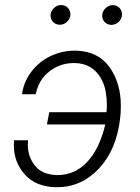

<svg xmlns="http://www.w3.org/2000/svg" viewBox="-20 -742 563 771"><path d="M183.1 -681.6C183.1 -680.7 183.1 -679.7 183.1 -678.7C183.1 -658.7 198.7 -642.6 220.7 -642.6C242.7 -642.6 261.2 -661.6 262.7 -681.6C262.7 -682.6 262.7 -683.6 262.7 -684.6C262.7 -704.6 247.6 -721.7 226.1 -721.7C225.6 -721.7 225.1 -721.7 224.6 -721.7C214.4 -721.7 205.1 -717.8 196.8 -710C188.5 -702.1 183.6 -692.9 183.1 -681.6ZM390.6 -681.2C390.6 -680.2 390.6 -679.2 390.6 -678.2C390.6 -658.2 406.2 -642.1 428.2 -642.1C449.7 -642.6 468.3 -659.7 469.7 -681.2C469.7 -682.6 469.7 -683.6 469.7 -685.1C469.7 -704.6 455.1 -721.2 433.6 -721.2C433.1 -721.2 432.6 -721.2 432.1 -721.2C421.9 -721.2 412.6 -717.3 404.3 -709.5C396 -701.7 391.1 -692.4 390.6 -681.2ZM282.2 -488.8C326.7 -487.3 360.4 -468.3 382.8 -431.6C394 -413.6 400.9 -394.5 404.3 -374.5C407.7 -354.5 409.2 -336.9 409.2 -321.3C409.2 -311.5 408.7 -301.8 407.7 -291.5H177.7L168.5 -242.2H402.8C371.1 -107.9 300.8 -39.1 212.4 -39.1C210.4 -39.1 208 -39.1 206.1 -39.1C168.5 -40.5 139.6 -52.7 120.6 -76.7C101.6 -100.6 91.8 -127.9 91.8 -159.2C91.8 -165.5 92.3 -171.9 92.8 -178.7H36.6C36.1 -171.9 35.6 -165 35.6 -158.7C35.6 -113.3 50.3 -74.2 79.6 -41.5C108.4 -8.8 149.9 8.3 203.1 9.8C205.1 9.8 207.5 9.8 209.5 9.8C273.9 9.8 330.1 -15.1 377 -64.9C424.3 -115.2 452.6 -182.1 462.4 -266.6L464.4 -287.6C464.8 -297.9 465.3 -307.6 465.3 -317.4C465.3 -377.4 450.2 -429.2 420.4 -471.7C390.1 -514.6 344.7 -537.1 284.7 -538.6C282.7 -538.6 280.3 -538.6 278.3 -538.6C245.6 -538.6 214.4 -531.2 183.6 -517.1C152.8 -502.4 127 -481.4 106.4 -454.6C85.4 -427.2 72.8 -397 68.4 -363.3L123.5 -363.8C131.3 -402.3 149.4 -432.6 178.2 -455.1C207 -477.5 239.7 -488.8 275.9 -488.8C277.8 -488.8 280.3 -488.8 282.2 -488.8Z"/></svg>

Font: Roboto Light
Style: Italic
Weight: 300
Italic angle: -12°
Designer: Google
Version: Version 2.137; 2017